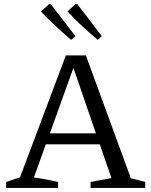

<svg xmlns="http://www.w3.org/2000/svg" viewBox="-20 -919 740 939"><path d="M620 -47Q638 -43 655.5 -38.5Q673 -34 690 -29V0H423V-29L525 -48L468 -213H204L146 -51Q176 -47 205.5 -41.5Q235 -36 264 -29V0H10V-29L78 -52L302 -648H400ZM224 -267H449L339 -587ZM328 -724Q289 -757 252 -791.5Q215 -826 180 -863L220 -899L229 -898L349 -742ZM458 -724Q419 -757 381.5 -791.5Q344 -826 310 -863L349 -899L359 -898L478 -742Z"/></svg>

Font: Piazzolla SC
Style: Regular
Weight: 400
Designer: Juan Pablo del Peral
Foundry: Huerta Tipografica
Version: Version 1.330